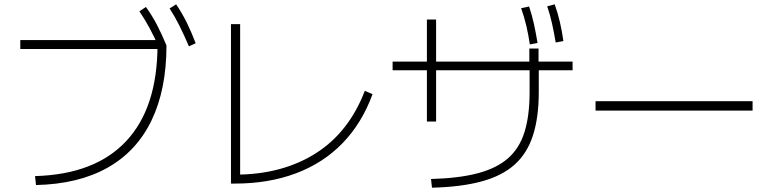

<svg xmlns="http://www.w3.org/2000/svg" viewBox="-20 -871 3560 883"><path d="M141.1 -61.1Q417.8 -68.9 561.1 -222.8Q704.4 -376.7 704.4 -665.6L724.4 -645.6H73.3V-686.7H728.9L745.6 -662.2Q745.6 -460 677.2 -317.8Q608.9 -175.6 475 -100Q341.1 -24.4 145.6 -20ZM713.3 -647.8Q690 -701.1 668.3 -741.1Q646.7 -781.1 621.1 -818.9L651.1 -838.9Q680 -798.9 702.2 -756.1Q724.4 -713.3 745.6 -662.2ZM848.9 -657.8Q825.6 -712.2 805 -753.3Q784.4 -794.4 760 -832.2L790 -851.1Q817.8 -810 838.9 -767.2Q860 -724.4 880 -672.2Z M1042.2 -26.7V-760H1084.4V-40L1060 -67.8Q1170 -67.8 1263.3 -92.8Q1356.7 -117.8 1433.3 -166.7Q1510 -215.6 1566.1 -287.8Q1622.2 -360 1657.8 -453.3L1693.3 -437.8Q1644.4 -304.4 1555.6 -212.8Q1466.7 -121.1 1341.1 -73.9Q1215.6 -26.7 1060 -26.7Z M1962.2 -47.8Q2088.9 -51.1 2176.1 -73.9Q2263.3 -96.7 2316.1 -142.8Q2368.9 -188.9 2392.2 -263.9Q2415.6 -338.9 2415.6 -447.8V-567.8H2414.4V-647.8H2456.7V-567.8H2457.8V-447.8Q2457.8 -331.1 2431.1 -248.3Q2404.4 -165.6 2346.7 -113.9Q2288.9 -62.2 2195 -36.7Q2101.1 -11.1 1966.7 -7.8ZM1943.3 -312.2V-781.1H1985.6V-312.2ZM1785.6 -547.8V-587.8H2613.3V-547.8ZM2416.7 -666.7Q2410 -712.2 2400.6 -752.2Q2391.1 -792.2 2376.7 -833.3L2413.3 -841.1Q2426.7 -801.1 2435.6 -760.6Q2444.4 -720 2452.2 -673.3ZM2535.6 -675.6Q2527.8 -722.2 2518.9 -762.2Q2510 -802.2 2496.7 -842.2L2531.1 -851.1Q2545.6 -810 2555 -769.4Q2564.4 -728.9 2571.1 -682.2Z M2718.9 -362.2V-405.6H3441.1V-362.2Z"/></svg>

Font: Paperlogy 2 ExtraLight
Style: Regular
Weight: 250
Designer: redesigned by Lee Juim, glyphs from Gmarket Sans & Montserrat
Foundry: PT&
Version: Version 1.001